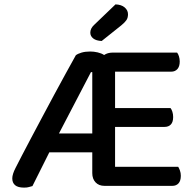

<svg xmlns="http://www.w3.org/2000/svg" viewBox="-20 -847 893 876"><path d="M457 1Q431 1 416 -15Q401 -31 401 -57V-152H205L128 2Q119 4 111.5 6.5Q104 9 90 9Q62 9 49 -2Q36 -13 36 -33Q36 -52 51 -81Q61 -101 79.5 -136.5Q98 -172 121.5 -216.5Q145 -261 172 -311.5Q199 -362 226 -412.5Q253 -463 279 -510Q305 -557 326 -595Q335 -602 352 -607Q369 -612 392 -612Q408 -612 425.5 -608Q443 -604 455 -596Q471 -607 494 -607H788Q793 -601 796.5 -590Q800 -579 800 -566Q800 -544 789.5 -532Q779 -520 761 -520H505V-354H758Q763 -348 766.5 -337Q770 -326 770 -313Q770 -290 759.5 -279Q749 -268 731 -268H505V-86H793Q797 -80 801 -69Q805 -58 805 -45Q805 -22 794.5 -10.5Q784 1 766 1ZM249 -238H401V-518H395ZM507 -827Q534 -826 549 -813Q564 -800 564 -782Q564 -766 557 -755.5Q550 -745 533 -731L444 -660Q419 -661 405.5 -671.5Q392 -682 392 -698Q392 -717 409 -733Z"/></svg>

Font: Baloo Da 2 Medium
Style: Regular
Weight: 500
Designer: Noopur Datye, Sulekha Rajkumar and Ek Type
Foundry: Ek Type
Version: Version 1.640;hotconv 1.0.111;makeotfexe 2.5.65597; ttfautoh